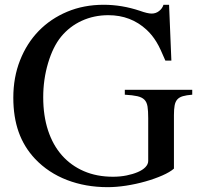

<svg xmlns="http://www.w3.org/2000/svg" viewBox="-20 -773 845 809"><path d="M790 -374Q765.6 -372.1 750.5 -367.7Q735.4 -363.3 727.1 -354Q718.8 -344.7 715.8 -328.6Q712.9 -312.5 712.9 -288.1V-62.5Q696.3 -47.9 664.1 -33.7Q631.8 -19.5 592.3 -8.3Q552.7 2.9 511.2 9.3Q469.7 15.6 433.6 15.6Q340.8 15.6 262.2 -14.6Q183.6 -44.9 127.9 -103.5Q81.1 -153.3 58.6 -216.8Q36.1 -280.3 36.1 -361.3Q36.1 -447.3 64.5 -519Q92.8 -590.8 143.1 -642.6Q193.4 -694.3 263.2 -723.6Q333 -752.9 417 -752.9Q493.2 -752.9 569.3 -727.5Q601.6 -715.8 619.1 -715.8Q636.7 -715.8 650.4 -726.6Q664.1 -737.3 668.9 -752.9H692.4L702.1 -517.6H676.8Q666 -543 657.2 -562Q648.4 -581.1 639.2 -596.2Q629.9 -611.3 620.1 -623.5Q610.4 -635.7 597.7 -647.5Q531.2 -709 436.5 -709Q376 -709 324.7 -685.5Q273.4 -662.1 237.3 -618.2Q203.1 -576.2 182.6 -507.3Q162.1 -438.5 162.1 -363.3Q162.1 -285.2 182.6 -223.1Q203.1 -161.1 241.2 -118.2Q279.3 -75.2 333.5 -51.8Q387.7 -28.3 456.1 -28.3Q486.3 -28.3 513.2 -33.7Q540 -39.1 560.5 -47.9Q581.1 -56.6 592.8 -68.8Q604.5 -81.1 604.5 -94.7V-275.4Q604.5 -305.7 601.6 -324.2Q598.6 -342.8 588.4 -353Q578.1 -363.3 558.6 -367.7Q539.1 -372.1 505.9 -374V-394.5H790Z"/></svg>

Font: BabelStone Tibetan Slim
Style: Regular
Weight: 400
Designer: Christopher J. Fynn
Foundry: BabelStone
Version: Version 10.011 October 1, 2023